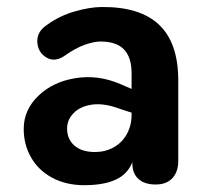

<svg xmlns="http://www.w3.org/2000/svg" viewBox="-20 -523 591 553"><path d="M48.3 -151.6Q48.3 -206.4 90.3 -246.9Q132.3 -287.4 197.4 -297.9Q262.5 -308.4 326.4 -281L374.8 -260.1L374.8 -193.3L323.8 -210Q278.7 -226.7 244.5 -221.6Q210.3 -216.5 191.7 -196.9Q173.2 -177.4 173.2 -153.3Q173.2 -122.3 194.2 -103.8Q215.3 -85.2 253.6 -85.2Q283.1 -85.2 307.2 -98.5Q331.3 -111.8 345.1 -136.5Q359 -161.3 359 -192.4V-312Q359 -357.9 337 -380.7Q314.9 -403.4 269.8 -403.4Q250.3 -403.4 223.9 -394Q197.5 -384.5 166.9 -362.9Q138.1 -342.9 113.9 -357.2Q89.6 -371.6 87.5 -401.1Q85.5 -430.7 113.9 -450.3Q150.7 -477.3 194.6 -489.9Q238.5 -502.6 272.9 -502.8Q383.8 -503.8 438.6 -451.3Q493.4 -398.8 493.4 -291.9V-59.4Q493.4 -28.1 476.5 -9.9Q459.7 8.4 428 8.4Q396.9 8.4 379.1 -7.3Q361.2 -23 361.2 -53.3V-84.6L368.6 -80.3Q358.6 -31 322.5 -10.3Q286.5 10.4 222.9 10.4Q170.3 10.4 130.3 -11.1Q90.4 -32.6 69.4 -69.7Q48.3 -106.8 48.3 -151.6Z"/></svg>

Font: SN Pro Thin
Style: Regular
Weight: 200
Designer: Tobias Whetton
Foundry: Supernotes
Version: Version 1.003;Glyphs 3.3 (3324)